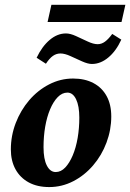

<svg xmlns="http://www.w3.org/2000/svg" viewBox="-20 -758 533 786"><path d="M181.6 7.8Q132.8 7.8 97.7 -11.2Q62.5 -30.3 43.5 -64.9Q24.4 -99.6 24.4 -146.5Q24.4 -202.1 44.4 -254.4Q64.5 -306.6 99.6 -347.7Q134.8 -388.7 181.2 -412.6Q227.5 -436.5 279.3 -436.5Q327.1 -436.5 362.3 -418Q397.5 -399.4 416.5 -364.7Q435.5 -330.1 435.5 -281.2Q435.5 -226.6 416 -174.3Q396.5 -122.1 361.3 -81.1Q326.2 -40 279.8 -16.1Q233.4 7.8 181.6 7.8ZM208 -53.7Q229.5 -53.7 247.1 -72.3Q264.6 -90.8 277.8 -122.1Q291 -153.3 297.9 -193.4Q304.7 -233.4 304.7 -276.4Q304.7 -324.2 291.5 -351.6Q278.3 -378.9 255.9 -378.9Q234.4 -378.9 216.3 -360.4Q198.2 -341.8 185.1 -310.5Q171.9 -279.3 165 -239.3Q158.2 -199.2 158.2 -155.3Q158.2 -106.4 171.9 -80.1Q185.5 -53.7 208 -53.7ZM174.8 -668 190.4 -738.3H493.2L477.5 -668ZM356.4 -496.1Q339.8 -496.1 315.9 -506.8Q292 -517.6 268.6 -528.3Q245.1 -539.1 227.5 -539.1Q210.9 -539.1 196.8 -529.3Q182.6 -519.5 168 -497.1L129.9 -521.5Q152.3 -568.4 183.6 -594.7Q214.8 -621.1 250 -621.1Q267.6 -621.1 291 -610.4Q314.5 -599.6 338.4 -588.4Q362.3 -577.1 379.9 -577.1Q395.5 -577.1 409.7 -587.4Q423.8 -597.7 439.5 -619.1L476.6 -595.7Q455.1 -548.8 423.3 -522.5Q391.6 -496.1 356.4 -496.1Z"/></svg>

Font: Crimson Pro ExtraLight
Style: Bold Italic
Weight: 700
Italic angle: -12°
Version: Version 1.002